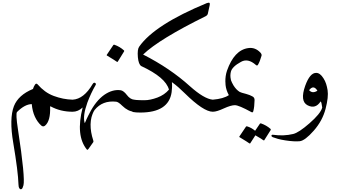

<svg xmlns="http://www.w3.org/2000/svg" viewBox="-20 -834 2529 1433"><path d="M261 -204Q286 -175 316 -153Q346 -131 381 -118Q416 -105 451 -98Q486 -91 522 -90Q554 -88 547 -45Q540 0 522 0Q431 0 358 -40Q354 -42 354 -37Q358 69 316 104Q302 115 288 103Q259 77 240.5 37Q222 -3 217 -57Q165 -56 107 2Q96 14 114 132Q142 314 152 418.5Q162 523 155 549Q149 573 141 577Q132 582 125 572Q118 562 118 543Q115 446 79 233Q48 52 84 -42Q117 -125 226 -170Q232 -189 241 -202Q250 -216 261 -204Z M682 -8Q657 38 656 94Q655 150 676 214Q679 223 676 227L640 278Q633 287 629 283Q543 179 597 -32Q563 0 522 0Q513 0 507 -21Q503 -32 502 -43.5Q501 -55 500 -66Q498 -89 522 -90Q606 -95 671 -206Q680 -221 690 -215Q699 -209 694 -200Q676 -169 660.5 -136Q645 -103 632 -68Q596 33 612 83Q613 85 613 85Q613 85 614 83Q626 54 639.5 27.5Q653 1 669 -24Q681 -45 688 -38Q694 -33 682 -8Z M686 -13Q676 0 667 27Q662 42 650 36Q637 30 648 11Q672 -36 699.5 -70Q727 -104 758 -126Q822 -170 883 -160Q904 -155 927 -125Q951 -93 981 -90Q992 -89 994 -66Q995 -55 994.5 -43.5Q994 -32 992 -21Q988 1 981 0Q935 -3 892 -45Q864 -73 847 -75Q745 -86 686 -13ZM826 -498Q828 -501 834 -500Q874 -486 905 -458Q909 -454 906 -450L859 -374Q856 -369 849 -375Q845 -378 828 -389Q811 -400 779 -419Q774 -422 777 -425Z M975 -91Q977 -91 996 -88Q1006 -87 1021.5 -86.5Q1037 -86 1059 -86Q1101 -86 1155 -106Q1208 -126 1241 -165Q1217 -256 1034 -341Q1014 -354 1009 -407Q1004 -466 1019 -486Q1134 -650 1524 -811Q1533 -814 1538 -814Q1546 -814 1546 -804Q1546 -798 1545 -795L1531 -731Q1528 -720 1515 -713Q1168 -542 1048 -427Q1150 -375 1237 -316Q1324 -257 1397 -191Q1503 -96 1568 -90Q1592 -87 1592 -60Q1592 -42 1585 -21Q1578 0 1568 0Q1499 0 1359 -138Q1336 -161 1312 -182Q1288 -203 1263 -221Q1265 -201 1264 -182Q1263 -163 1261 -146Q1239 6 1027 6Q1010 6 996.5 5Q983 4 973 2Q953 -3 953 -60Q953 -91 975 -91Z M1698 -267Q1697 -240 1723 -196Q1733 -180 1744.5 -168Q1756 -156 1769 -148Q1774 -145 1786 -141.5Q1798 -138 1817 -133Q1832 -129 1843 -124.5Q1854 -120 1863 -115Q1880 -107 1880 -88Q1879 -36 1871 -6Q1868 10 1855 2Q1762 -49 1733 -49Q1704 -49 1651 -25Q1625 -13 1604.5 -6.5Q1584 0 1568 0Q1556 0 1549 -22Q1542 -45 1546 -67Q1550 -89 1568 -90Q1649 -97 1688 -124Q1647 -198 1672 -278Q1700 -341 1698 -267Z M1703 -241Q1710 -213 1686 -202Q1664 -192 1662 -223Q1661 -267 1674 -306Q1728 -460 1832 -475Q1884 -483 1923 -442Q1935 -429 1932 -418Q1920 -375 1905 -350Q1899 -341 1890 -349Q1830 -402 1778 -372Q1712 -336 1703 -298Q1696 -269 1703 -241ZM1920 89Q1922 86 1928 87Q1948 94 1965.5 104Q1983 114 1999 128Q2003 132 2000 137L1952 213Q1950 216 1943 211Q1940 208 1926 199.5Q1912 191 1886 176L1848 235Q1845 240 1838 234Q1834 231 1817 220Q1800 209 1768 190Q1764 187 1767 184L1816 111Q1818 108 1824 109Q1841 114 1856 122.5Q1871 131 1884 142Z M2258 -194Q2293 -291 2340 -290Q2369 -290 2394 -250Q2407 -230 2414 -208Q2421 -186 2425 -161Q2433 -111 2410 -22Q2387 67 2322 141Q2256 216 2217 220Q2177 224 2111 214Q2078 209 2054.5 202.5Q2031 196 2016 190Q2005 185 2006 178Q2008 170 2019 172Q2097 183 2168 166Q2189 161 2219.5 141Q2250 121 2290 86Q2330 51 2354 22Q2378 -7 2385 -31Q2380 -73 2373 -77Q2335 -18 2276 -48Q2217 -78 2258 -194ZM2349 -157Q2320 -204 2287 -161Q2312 -133 2349 -157Z"/></svg>

Font: Amiri
Style: Regular
Weight: 400
Designer: Khaled Hosny
Version: Version 0.114